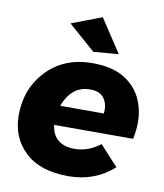

<svg xmlns="http://www.w3.org/2000/svg" viewBox="-86 -842 787 919"><g transform="rotate(10 307.5 -382.0)"><path d="M308 7Q170 7 97 -62.5Q24 -132 24 -239Q24 -370 108.5 -458Q193 -546 330 -546Q419.5 -546 477.5 -514Q537.5 -479 564.8 -424Q592 -369 592 -305Q592 -266 583 -223H199Q212 -127 315 -127Q381 -127 439 -172L528 -75Q437 7 308 7ZM323 -600 192 -715 339 -771 445 -610ZM424 -318 425 -336Q425 -371 405 -395.5Q385 -420 340 -420Q291 -420 259 -391.2Q227 -362.5 212 -318Z"/></g></svg>

Font: Argentum Novus
Style: Bold Italic
Weight: 700
Designer: Julieta Ulanovsky (font) & Cristiano Sobral (main changes)
Foundry: Julieta Ulanovsky (font) & Cristiano Sobral (main changes)
Version: Version 3.00;November 27, 2020;FontCreator 13.0.0.2655 64-bi